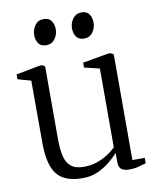

<svg xmlns="http://www.w3.org/2000/svg" viewBox="-84 -799 716 875"><g transform="rotate(-10 274.5 -361.5)"><path d="M443 8.5Q421 8.5 408.2 -0.8Q395.5 -10 395.5 -33V-76.5Q379 -58 354.2 -37.8Q329.5 -17.5 298 -3.5Q266.5 10.5 228.5 10.5Q144.5 10.5 109.5 -34.2Q74.5 -79 74.5 -179.5L74 -468L13 -485V-507.5L123.5 -528.5H136L147.5 -520.5V-186Q147.5 -138.5 155 -106Q162.5 -73.5 183.2 -56.5Q204 -39.5 243 -39.5Q275.5 -39.5 303.2 -49Q331 -58.5 353.2 -73Q375.5 -87.5 391.5 -103V-468L321 -485V-507.5L439.5 -528.5H451.5L465 -520.5V-31.5H522.5L522 -6.5Q506 -2 487 3.2Q468 8.5 443 8.5ZM169.5 -615Q145 -615 134 -631Q123 -647 123 -670Q123 -695 137.5 -714.8Q152 -734.5 177 -734.5H178Q202.5 -734.5 213.5 -718.5Q224.5 -702.5 224.5 -679.5Q224.5 -654.5 210 -634.8Q195.5 -615 170.5 -615ZM344.5 -615Q320.5 -615 309.2 -631Q298 -647 298 -670Q298 -695 312.8 -714.8Q327.5 -734.5 352 -734.5H353Q377.5 -734.5 388.5 -718.5Q399.5 -702.5 399.5 -679.5Q399.5 -654.5 385.2 -634.8Q371 -615 345.5 -615Z"/></g></svg>

Font: Merriweather 96pt Light
Style: Regular
Weight: 300
Version: Version 2.100